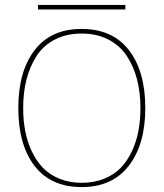

<svg xmlns="http://www.w3.org/2000/svg" viewBox="-20 -759 672 789"><path d="M557.1 -314.9Q557.1 -377.4 543.5 -431.2Q529.8 -484.9 501.7 -528.1Q473.6 -571.3 426 -596.2Q378.4 -621.1 315.9 -621.1Q252.4 -621.1 204.8 -596.2Q157.2 -571.3 129.6 -527.8Q102.1 -484.4 88.6 -431.2Q75.2 -377.9 75.2 -314.9Q75.2 -265.6 83.5 -221.4Q91.8 -177.2 110.4 -137.7Q128.9 -98.1 156.2 -69.6Q183.6 -41 224.6 -24.4Q265.6 -7.8 315.9 -7.8Q366.7 -7.8 407.7 -24.4Q448.7 -41 476.1 -69.3Q503.4 -97.7 522 -137.2Q540.5 -176.8 548.8 -220.9Q557.1 -265.1 557.1 -314.9ZM577.1 -314.9Q577.1 -165.5 509.3 -77.9Q441.4 9.8 315.9 9.8Q189 9.8 122.1 -77.1Q55.2 -164.1 55.2 -314.9Q55.2 -465.3 122.1 -552.7Q189 -640.1 314.9 -640.1Q442.4 -640.1 509.8 -553Q577.1 -465.8 577.1 -314.9ZM495.1 -738.8V-720.2H136.2V-738.8Z"/></svg>

Font: Sinkin Sans 100 Thin
Style: Regular
Weight: 100
Designer: Keith Bates
Foundry: K-Type
Version: Sinkin Sans (version 1.0)  by Keith Bates   •   © 2014   www